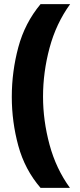

<svg xmlns="http://www.w3.org/2000/svg" viewBox="-20 -750 387 928"><path d="M37 -282Q37 -404 68.5 -521.5Q100 -639 176 -730H319Q251 -636 219.5 -518.5Q188 -401 188 -283Q188 -167 219.5 -50.5Q251 66 318 158H176Q100 70 68.5 -45.5Q37 -161 37 -282Z"/></svg>

Font: Noto Sans Meetei Mayek ExtraBold
Style: Regular
Weight: 800
Designer: Monotype Design Team and Neelakash Kshetrimayum
Foundry: Monotype Imaging Inc.
Version: Version 2.002; ttfautohint (v1.8.4.7-5d5b)